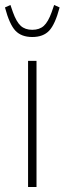

<svg xmlns="http://www.w3.org/2000/svg" viewBox="-23 -753 260 773"><path d="M90 0V-508H124V0ZM107 -604Q63 -604 39 -629.5Q15 -655 -3 -723L19 -733L29 -704Q43 -665 60.5 -649Q78 -633 107 -633Q136 -633 153.5 -649Q171 -665 185 -704L195 -733L217 -723Q199 -655 175 -629.5Q151 -604 107 -604Z"/></svg>

Font: IBM Plex Sans Cond ExtLt
Style: Regular
Weight: 200
Width: 3
Designer: Mike Abbink, Paul van der Laan, Pieter van Rosmalen
Foundry: Bold Monday
Version: Version 1.3